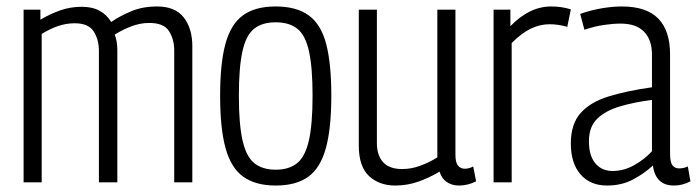

<svg xmlns="http://www.w3.org/2000/svg" viewBox="-20 -564 2157 594"><path d="M53 0V-534H105V-503Q135 -521 166.5 -532Q198 -543 233 -543Q266 -543 288.5 -530.5Q311 -518 324 -496Q350 -514 385.5 -529Q421 -544 466 -544Q522 -544 548.5 -510Q575 -476 575 -421V0H519V-408Q519 -442 503 -467.5Q487 -493 442 -493Q413 -493 385 -482Q357 -471 335 -457Q343 -436 343 -410V0H286V-407Q286 -441 270 -466.5Q254 -492 211 -492Q184 -492 158.5 -483Q133 -474 109 -459V0Z M661 -268Q661 -368 677.5 -428.5Q694 -489 731.5 -516.5Q769 -544 833 -544Q897 -544 935 -516.5Q973 -489 989 -428.5Q1005 -368 1005 -268Q1005 -166 988 -105Q971 -44 933.5 -17Q896 10 833 10Q771 10 733 -17Q695 -44 678 -105Q661 -166 661 -268ZM719 -268Q719 -179 730.5 -129Q742 -79 767 -59Q792 -39 833 -39Q874 -39 899 -59Q924 -79 935.5 -129Q947 -179 947 -268Q947 -355 936 -405Q925 -455 900 -475Q875 -495 833 -495Q791 -495 766 -475Q741 -455 730 -405Q719 -355 719 -268Z M1203 10Q1153 10 1121.5 -19.5Q1090 -49 1090 -114V-534H1146V-122Q1146 -83 1165.5 -62Q1185 -41 1224 -41Q1252 -41 1279.5 -51Q1307 -61 1333 -77V-534H1389V-85Q1389 -61 1397 -51.5Q1405 -42 1418 -42Q1431 -42 1444 -49L1453 -3Q1427 10 1400 10Q1378 10 1362 -1Q1346 -12 1340 -33Q1308 -14 1274 -2Q1240 10 1203 10Z M1559 -534V-483Q1618 -544 1685 -544Q1718 -544 1746 -535L1735 -481Q1707 -489 1680 -489Q1651 -489 1622.5 -475.5Q1594 -462 1563 -431V0H1507V-534Z M1746 -120Q1746 -180 1776 -214Q1806 -248 1862.5 -265.5Q1919 -283 1997 -294V-395Q1997 -441 1972.5 -466Q1948 -491 1900 -491Q1878 -491 1849.5 -487Q1821 -483 1788 -472L1775 -521Q1809 -533 1842.5 -538.5Q1876 -544 1904 -544Q1980 -544 2016.5 -506.5Q2053 -469 2053 -396V-89Q2053 -62 2060.5 -52.5Q2068 -43 2081 -43Q2095 -43 2108 -49L2116 -3Q2092 10 2065 10Q2008 10 2000 -52Q1973 -27 1938 -8.5Q1903 10 1858 10Q1806 10 1776 -24.5Q1746 -59 1746 -120ZM1802 -127Q1802 -82 1822 -58.5Q1842 -35 1875 -35Q1910 -35 1942 -53Q1974 -71 1997 -96V-255Q1943 -248 1898.5 -235Q1854 -222 1828 -197Q1802 -172 1802 -127Z"/></svg>

Font: Georama SemiCondensed Light
Style: Regular
Weight: 300
Width: 4
Designer: Jean-Baptiste Levee
Foundry: Production Type
Version: Version 1.000